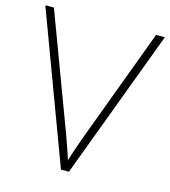

<svg xmlns="http://www.w3.org/2000/svg" viewBox="-107 -800 785 886"><g transform="rotate(15 285.5 -357.0)"><path d="M571 -714 304 0H266L0 -714H41L246 -166Q258 -134 268 -104.5Q278 -75 286 -50Q293 -75 302.5 -102.5Q312 -130 325 -166L529 -714Z"/></g></svg>

Font: Noto Sans Bengali UI ExtraLight
Style: Regular
Weight: 200
Designer: Jelle Bosma - Monotype Design Team
Foundry: Monotype Imaging Inc.
Version: Version 2.003; ttfautohint (v1.8.4.7-5d5b)